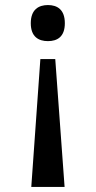

<svg xmlns="http://www.w3.org/2000/svg" viewBox="-20 -561 380 761"><path d="M170 -541C133 -541 102 -523 102 -469C102 -415 133 -398 170 -398C207 -398 237 -415 237 -469C237 -523 207 -541 170 -541ZM199 -327H140L104 180H236Z"/></svg>

Font: Noto Serif Telugu Medium
Style: Regular
Weight: 500
Designer: Jelle Bosma - Monotype Design Team
Foundry: Monotype Imaging Inc.
Version: Version 2.005